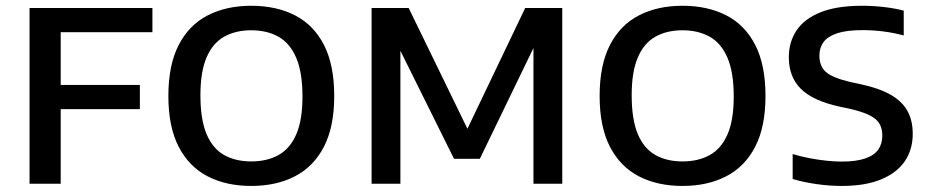

<svg xmlns="http://www.w3.org/2000/svg" viewBox="-20 -622 3144 650"><path d="M80 0V-595H496V-513H185.5V0ZM149.5 -252.5V-334.5H453.5V-252.5Z M830.5 7.5Q746 7.5 683 -25Q620 -57.5 585 -125Q550 -192.5 550 -297Q550 -402 585 -469.8Q620 -537.5 683.2 -570Q746.5 -602.5 830.5 -602.5Q915.5 -602.5 978.8 -570Q1042 -537.5 1076.8 -469.8Q1111.5 -402 1111.5 -297Q1111.5 -192.5 1076.5 -125Q1041.5 -57.5 978.2 -25Q915 7.5 830.5 7.5ZM830.5 -75.5Q884 -75.5 923 -97.2Q962 -119 983 -167.2Q1004 -215.5 1004 -295Q1004 -377 982.8 -426.5Q961.5 -476 922.5 -497.8Q883.5 -519.5 830.5 -519.5Q778 -519.5 739.2 -498Q700.5 -476.5 679.5 -428Q658.5 -379.5 658.5 -300Q658.5 -217.5 679.2 -168.2Q700 -119 738.8 -97.2Q777.5 -75.5 830.5 -75.5Z M1238 0V-595H1363.5L1570.5 -169.5H1554.5L1758 -595H1883.5V0H1786V-506H1808.5L1604.5 -84.5H1517L1308 -505.5H1335.5V0Z M2290.5 7.5Q2206 7.5 2143 -25Q2080 -57.5 2045 -125Q2010 -192.5 2010 -297Q2010 -402 2045 -469.8Q2080 -537.5 2143.2 -570Q2206.5 -602.5 2290.5 -602.5Q2375.5 -602.5 2438.8 -570Q2502 -537.5 2536.8 -469.8Q2571.5 -402 2571.5 -297Q2571.5 -192.5 2536.5 -125Q2501.5 -57.5 2438.2 -25Q2375 7.5 2290.5 7.5ZM2290.5 -75.5Q2344 -75.5 2383 -97.2Q2422 -119 2443 -167.2Q2464 -215.5 2464 -295Q2464 -377 2442.8 -426.5Q2421.5 -476 2382.5 -497.8Q2343.5 -519.5 2290.5 -519.5Q2238 -519.5 2199.2 -498Q2160.5 -476.5 2139.5 -428Q2118.5 -379.5 2118.5 -300Q2118.5 -217.5 2139.2 -168.2Q2160 -119 2198.8 -97.2Q2237.5 -75.5 2290.5 -75.5Z M2829.5 7.5Q2787.5 7.5 2744 1.2Q2700.5 -5 2663.5 -16V-100.5Q2691.5 -92 2720.5 -86.5Q2749.5 -81 2777.2 -78Q2805 -75 2829.5 -75Q2878.5 -75 2909 -85.5Q2939.5 -96 2953.2 -115.5Q2967 -135 2967 -163Q2967 -186.5 2957.5 -203Q2948 -219.5 2924.2 -231.5Q2900.5 -243.5 2858 -253.5L2822.5 -261Q2732.5 -280.5 2691.5 -321Q2650.5 -361.5 2650.5 -428.5Q2650.5 -480 2676.8 -519.2Q2703 -558.5 2758 -580.5Q2813 -602.5 2898.5 -602.5Q2935.5 -602.5 2972.5 -598.2Q3009.5 -594 3039.5 -586V-502Q3006 -511 2971 -515.5Q2936 -520 2900.5 -520Q2846.5 -520 2814.5 -509.5Q2782.5 -499 2768.2 -479.8Q2754 -460.5 2754 -434Q2754 -398.5 2775.5 -378.8Q2797 -359 2858 -344.5L2893.5 -337Q2956 -323.5 2994.8 -301.5Q3033.5 -279.5 3051.8 -247Q3070 -214.5 3070 -169Q3070 -115.5 3043 -76Q3016 -36.5 2962.5 -14.5Q2909 7.5 2829.5 7.5Z"/></svg>

Font: Encode Sans SC Medium
Style: Regular
Weight: 500
Version: Version 3.002